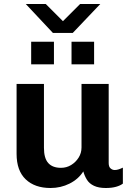

<svg xmlns="http://www.w3.org/2000/svg" viewBox="-20 -931 664 961"><path d="M233 10Q154 10 108.5 -33.5Q63 -77 63 -161V-511H200V-191Q200 -139 221.5 -115Q243 -91 285 -91Q313 -91 336 -105Q359 -119 373.5 -142Q388 -165 388 -193V-511H524V-115Q524 -96 533.5 -88Q543 -80 554 -80Q564 -80 574.5 -83.5Q585 -87 595 -92V-12Q582 -2 560.5 4Q539 10 509 10Q474 10 450.5 -1Q427 -12 415 -31.5Q403 -51 397 -73Q372 -34 328 -12Q284 10 233 10ZM245 -766 109 -911H209L295 -825L381 -911H482L344 -766ZM136 -609V-722H250V-609ZM338 -609V-722H451V-609Z"/></svg>

Font: Chivo Medium SemiBold
Style: Regular
Weight: 600
Version: Version 2.002